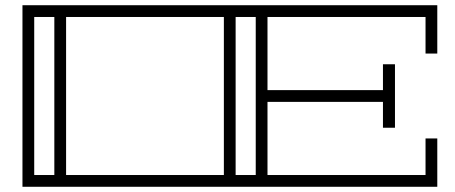

<svg xmlns="http://www.w3.org/2000/svg" viewBox="-20 -715 1743 735"><path d="M1609 -510V-650H1004V-370H1446V-469H1492V-226H1446V-325H1004V-45H1609V-185H1654V0H66V-695H1654V-510ZM233 -45H837V-650H233ZM959 -650H882V-45H959ZM188 -45V-650H111V-45Z"/></svg>

Font: Geostar
Style: Regular
Weight: 400
Designer: Joe Prince
Foundry: Joe Prince
Version: Version 1.002